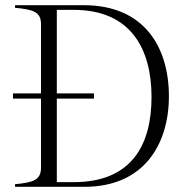

<svg xmlns="http://www.w3.org/2000/svg" viewBox="-20 -720 740 740"><path d="M30 -360V-340H138V-74C138 -26 109 -17 38 -10V0H306C534 0 631 -163 631 -349C631 -538 536 -700 303 -700H38V-690C110 -683 138 -674 138 -626V-360ZM264 -18H199V-340H342V-360H199V-682H264C486 -682 564 -529 564 -346C564 -166 491 -18 264 -18Z"/></svg>

Font: Sprat Condensed Light
Style: Regular
Weight: 300
Width: 3
Designer: Ethan Nakache
Foundry: Collletttivo
Version: Version 2.000;Glyphs 3.2 (3217)